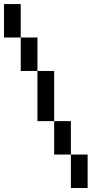

<svg xmlns="http://www.w3.org/2000/svg" viewBox="-20 -937 540 957"><path d="M83.3 -916.7V-750H0V-916.7ZM83.3 -583.3V-750H166.7V-583.3ZM166.7 -333.3V-583.3H250V-333.3ZM250 -166.7V-333.3H333.3V-166.7ZM333.3 -166.7H416.7V0H333.3Z"/></svg>

Font: Galmuri11 Regular
Style: Regular
Weight: 400
Designer: Minseo Lee (Quiple)
Version: Version 2.356;hotconv 1.1.0;makeotfexe 2.6.0 DEVELOPMENT